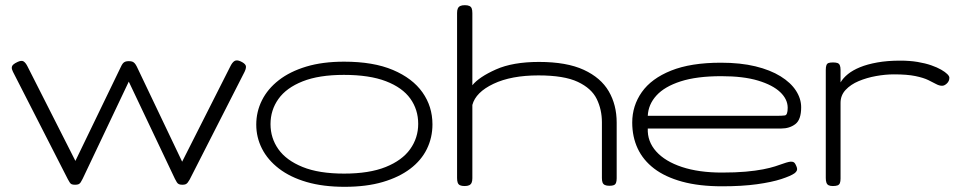

<svg xmlns="http://www.w3.org/2000/svg" viewBox="-20 -707 3719 741"><path d="M270 6Q261 6 256.5 4Q252 2 249 -3Q246 -8 242 -15L30 -430Q25 -440 25.5 -446.5Q26 -453 31.5 -458Q37 -463 48 -468Q63 -475 71 -470Q79 -465 86 -451L271 -86L446 -448Q450 -457 454 -462Q458 -467 463.5 -469Q469 -471 477 -471Q486 -471 491 -469Q496 -467 500 -462.5Q504 -458 508 -450L683 -83L868 -449Q876 -466 885 -471.5Q894 -477 909 -470Q924 -463 928 -455Q932 -447 924 -430L712 -14Q708 -7 704.5 -2.5Q701 2 696.5 4Q692 6 684 6Q676 6 671 4Q666 2 662.5 -3.5Q659 -9 655 -17L477 -392L299 -17Q295 -9 291.5 -3.5Q288 2 283 4Q278 6 270 6Z M1310 14Q1227 14 1163.5 -4.5Q1100 -23 1056.5 -56.5Q1013 -90 991 -133.5Q969 -177 969 -226Q969 -276 991 -320Q1013 -364 1056 -397.5Q1099 -431 1162 -450Q1225 -469 1308 -469Q1421 -469 1496.5 -437Q1572 -405 1610.5 -350.5Q1649 -296 1649 -227Q1649 -176 1627.5 -132Q1606 -88 1563 -55.5Q1520 -23 1457 -4.5Q1394 14 1310 14ZM1308 -37Q1405 -37 1468.5 -62.5Q1532 -88 1563 -131.5Q1594 -175 1594 -229Q1594 -284 1563.5 -326.5Q1533 -369 1469.5 -393.5Q1406 -418 1307 -418Q1211 -418 1148 -393Q1085 -368 1054.5 -325Q1024 -282 1024 -228Q1024 -174 1054.5 -131Q1085 -88 1148 -62.5Q1211 -37 1308 -37Z M1773 11Q1762 11 1755.5 8Q1749 5 1746.5 -2Q1744 -9 1744 -20V-657Q1744 -668 1747 -674.5Q1750 -681 1756.5 -684Q1763 -687 1774 -687Q1785 -687 1791.5 -684Q1798 -681 1800.5 -674.5Q1803 -668 1803 -656V-378Q1829 -410 1894 -439Q1959 -468 2060 -468Q2167 -468 2233 -437.5Q2299 -407 2329.5 -354.5Q2360 -302 2360 -234V-19Q2360 -8 2357.5 -1.5Q2355 5 2349 7.5Q2343 10 2332 10Q2321 10 2314.5 7Q2308 4 2305.5 -2.5Q2303 -9 2303 -20V-235Q2303 -284 2283 -325Q2263 -366 2210 -391Q2157 -416 2058 -416Q1953 -416 1884.5 -383.5Q1816 -351 1803 -302V-19Q1803 -8 1800 -1.5Q1797 5 1790.5 8Q1784 11 1773 11Z M2767 12Q2678 12 2612.5 -6Q2547 -24 2504.5 -56.5Q2462 -89 2441 -134Q2420 -179 2420 -234Q2420 -299 2457 -351.5Q2494 -404 2570 -434.5Q2646 -465 2762 -465Q2838 -465 2895.5 -451Q2953 -437 2992.5 -412.5Q3032 -388 3052 -357Q3072 -326 3072 -293Q3072 -245 3049.5 -228Q3027 -211 2995 -211H2480Q2478 -161 2512.5 -122.5Q2547 -84 2612 -62.5Q2677 -41 2766 -41Q2819 -41 2858 -44.5Q2897 -48 2925 -53.5Q2953 -59 2971.5 -65Q2990 -71 3002.5 -75.5Q3015 -80 3024 -82Q3032 -84 3039 -82.5Q3046 -81 3050 -73Q3058 -58 3056 -51Q3054 -44 3046 -38Q3032 -28 2995.5 -16Q2959 -4 2901.5 4Q2844 12 2767 12ZM2480 -260H2978Q2998 -260 3009 -261.5Q3020 -263 3020 -291Q3020 -324 2991 -351.5Q2962 -379 2905.5 -396Q2849 -413 2764 -413Q2669 -413 2607 -393Q2545 -373 2513.5 -338.5Q2482 -304 2480 -260Z M3194 11Q3184 11 3178 8Q3172 5 3169.5 -2Q3167 -9 3167 -20V-437Q3167 -449 3169.5 -455.5Q3172 -462 3178 -464Q3184 -466 3195 -466Q3205 -466 3211.5 -464Q3218 -462 3221 -455.5Q3224 -449 3224 -437V-389Q3234 -406 3252.5 -421Q3271 -436 3299 -447.5Q3327 -459 3366 -466Q3405 -473 3454 -473Q3491 -473 3521 -468Q3551 -463 3574 -455Q3597 -447 3612.5 -438Q3628 -429 3636 -421Q3644 -413 3644 -407Q3644 -394 3634.5 -385Q3625 -376 3616 -376Q3605 -376 3593 -382.5Q3581 -389 3562.5 -398Q3544 -407 3512.5 -413.5Q3481 -420 3430 -420Q3397 -420 3361 -413.5Q3325 -407 3294 -394Q3263 -381 3243.5 -360Q3224 -339 3224 -310V-18Q3224 -7 3221.5 -0.5Q3219 6 3212.5 8.5Q3206 11 3194 11Z"/></svg>

Font: Fredoka Expanded Light
Style: Regular
Weight: 300
Width: 7
Designer: Ben Nathan
Foundry: Milena B. Brandão, Ben Nathan
Version: Version 2.001